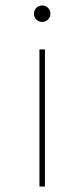

<svg xmlns="http://www.w3.org/2000/svg" viewBox="-20 -680 308 700"><path d="M155 -608.8Q146.2 -600 133.8 -600Q121.2 -600 112.5 -608.8Q103.8 -617.5 103.8 -630Q103.8 -642.5 112.5 -651.2Q121.2 -660 133.8 -660Q146.2 -660 155 -651.2Q163.8 -642.5 163.8 -630Q163.8 -617.5 155 -608.8ZM123.8 0V-500H143.8V0Z"/></svg>

Font: Now Thin
Style: Regular
Weight: 250
Designer: Alfredo Marco Pradil
Foundry: Alfredo Marco Pradil
Version: Version 1.002;PS 001.002;hotconv 1.0.88;makeotf.lib2.5.64775